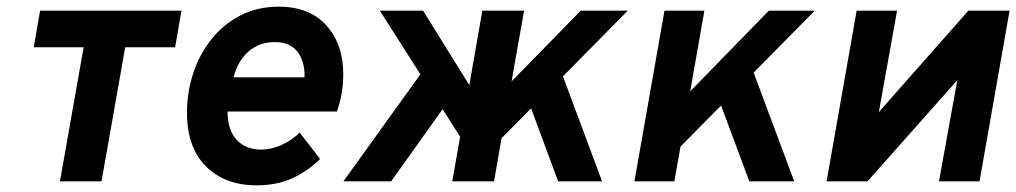

<svg xmlns="http://www.w3.org/2000/svg" viewBox="-20 -543 3044 575"><path d="M159.5 0 230.5 -401.5H81L100 -511H523.5L504.5 -401.5H355L284 0Z M747.5 12Q654 12 597 -44.5Q540 -101 540 -205.5Q540 -266.5 558.5 -323.2Q577 -380 612.8 -425Q648.5 -470 699.5 -496.5Q750.5 -523 815 -523Q907 -523 957.5 -466.8Q1008 -410.5 1008 -320.5Q1008 -263.5 989 -209H661.5Q661.5 -154 688.5 -124.5Q715.5 -95 762.5 -95Q792.5 -95 823.5 -109Q854.5 -123 877.5 -146L938.5 -67Q902 -30.5 855.8 -9.2Q809.5 12 747.5 12ZM679.5 -311.5H892Q893.5 -358.5 871 -387.8Q848.5 -417 803.5 -417Q756.5 -417 724.2 -388.8Q692 -360.5 679.5 -311.5Z M1008.5 0 1239 -320.5 1117.5 -511H1247L1385.5 -288L1424.5 -511H1549.5L1512 -299L1719 -511H1860L1666 -314.5L1783 0H1651.5L1570.5 -218.5L1482 -129L1459.5 0H1334.5L1358 -133.5L1305.5 -216L1151.5 0Z M1880 0 1970 -511H2089.5L2047 -269.5L2282.5 -511H2420L2237 -325.5L2358.5 0H2224L2139.5 -227L2018 -104L1999.5 0Z M2455.5 0 2545.5 -511H2666.5L2612 -207.5L2880 -511H3003.5L2913.5 0H2792L2847 -303L2578 0Z"/></svg>

Font: Overpass
Style: Bold Italic
Weight: 700
Italic angle: -10°
Designer: Delve Withrington, Dave Bailey, Thomas Jockin
Foundry: Delve Fonts LLC
Version: Version 4.000; ttfautohint (v1.8.3)